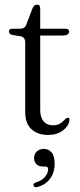

<svg xmlns="http://www.w3.org/2000/svg" viewBox="-20 -573 344 826"><path d="M68 -417 33.5 -422.5Q18.5 -426 18.5 -437.5Q18.5 -449.5 33 -449.5H67Q87.5 -449.5 93.5 -468L119.5 -536.5Q126.5 -553 139 -553Q153 -553 153 -537V-449.5H261Q277.5 -449.5 277.5 -437.5Q277.5 -420 247.5 -420H153V-100Q153 -68 167.5 -51Q182 -34 207 -34Q226 -34 237.2 -40.8Q248.5 -47.5 255.5 -55.5Q262.5 -63.5 269.5 -66.5Q280.5 -67.5 278.5 -53.5Q275 -29.5 249.8 -11Q224.5 7.5 187 7.5Q142.5 7.5 115.5 -17Q88.5 -41.5 88.5 -91V-390.5Q88.5 -413 68 -417ZM165 143.5Q146.5 143.5 136.5 133Q126.5 122.5 126.5 107Q126.5 89.5 138.5 78.5Q150.5 67.5 168.5 67.5Q188.5 67.5 201.8 82.5Q215 97.5 215 130.5Q215 169.5 195.5 195.8Q176 222 141 231.5Q128 235.5 124.5 225.5Q121.5 215.5 134 212Q160 204 173.5 188Q187 172 187 155Q187 143.5 176 143.5Z"/></svg>

Font: Fraunces 72pt S050 Light
Style: Regular
Weight: 300
Version: Version 1.000; ttfautohint (v1.8.3)